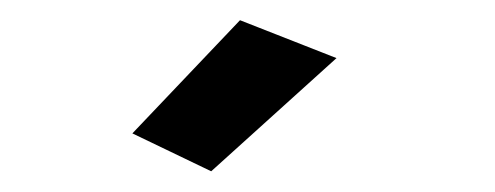

<svg xmlns="http://www.w3.org/2000/svg" viewBox="-20 -730 490 190"><path d="M189 -560.5 111 -598 217.5 -710 313 -672.5Z"/></svg>

Font: Trispace Condensed SemiBold
Style: Regular
Weight: 600
Width: 3
Designer: Tyler Finck
Foundry: Etcetera Type Company
Version: Version 1.210; ttfautohint (v1.8.3)